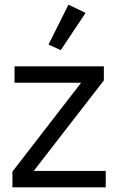

<svg xmlns="http://www.w3.org/2000/svg" viewBox="-20 -799 504 819"><path d="M345 -744 239 -585 187 -609 272 -779ZM431 0H33V-67L326 -446H42V-516H423V-456L124 -70H431Z"/></svg>

Font: Aneliza
Style: Regular
Weight: 400
Designer: Mike Abbink, Paul van der Laan, Pieter van Rosmalen
Foundry: Bold Monday
Version: Version 3.0